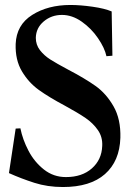

<svg xmlns="http://www.w3.org/2000/svg" viewBox="-20 -736 522 772"><path d="M16 -40 43 -219 62 -220Q71 -175 94.5 -130Q118 -85 156.5 -54.5Q195 -24 245 -24Q310 -24 349.5 -59Q389 -94 391 -149Q393 -185 373.5 -213Q354 -241 324 -261.5Q294 -282 241 -311Q177 -345 136 -374.5Q95 -404 68 -449.5Q41 -495 43 -559Q46 -636 109.5 -676Q173 -716 263 -716Q303 -716 352 -709Q401 -702 429 -690L432 -512L408 -510Q401 -543 374 -582.5Q347 -622 308.5 -649Q270 -676 229 -676Q187 -676 156 -650Q125 -624 124 -584Q124 -556 140.5 -534.5Q157 -513 182 -497Q207 -481 254 -456Q321 -421 364 -390.5Q407 -360 436.5 -308.5Q466 -257 464 -182Q461 -88 402 -36Q343 16 233 16Q171 16 118 -1Q65 -18 16 -40Z"/></svg>

Font: RL Madena Variable
Style: Regular
Weight: 400
Designer: I Kadek Wantara Putra
Foundry: Roughlines ID
Version: Version 1.000;Glyphs 3.1.2 (3151)